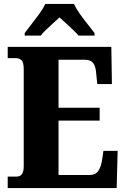

<svg xmlns="http://www.w3.org/2000/svg" viewBox="-20 -951 637 971"><path d="M19 0V-58H64Q100 -58 100 -109V-600Q100 -637 88 -647Q76 -657 62 -657H19V-714H543L546 -526H472L467 -574Q465 -613 452 -631Q439 -649 408 -649H276V-406H484V-341H276V-66H434Q463 -66 477 -86.5Q491 -107 496 -140L503 -188H575L570 0ZM105 -784Q119 -803 139.5 -829Q160 -855 179.5 -882Q199 -909 209 -931H354Q364 -909 383 -882Q402 -855 423 -829Q444 -803 458 -784V-771H377Q370 -780 352 -797.5Q334 -815 314 -833Q294 -851 281 -863Q267 -850 248 -833Q229 -816 212 -799.5Q195 -783 186 -771H105Z"/></svg>

Font: Noto Serif Tamil Condensed Black
Style: Italic
Weight: 900
Width: 3
Italic angle: -12°
Designer: Indian Type Foundry, Tom Grace, and the Monotype Design Team
Foundry: Monotype Imaging Inc.
Version: Version 2.003; ttfautohint (v1.8.4.7-5d5b)